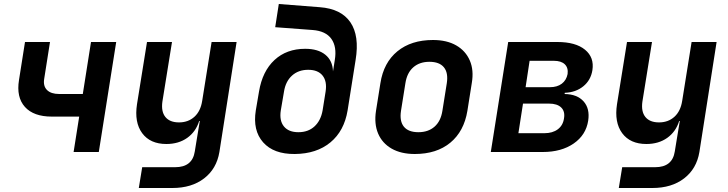

<svg xmlns="http://www.w3.org/2000/svg" viewBox="-20 -760 3640 960"><path d="M348 0 376 -177H239Q148 -177 104.5 -225.5Q61 -274 75 -360L105 -550H230L201 -366Q195 -330 215 -310Q235 -290 276 -290H394L435 -550H561L474 0Z M674 180 691 76H856Q942 76 954 -3L961 -46L979 -155H976Q959 -101 916 -70.5Q873 -40 812 -40Q731 -40 691 -94Q651 -148 665 -239L715 -550H840L792 -252Q785 -202 807 -175Q829 -148 875 -148Q921 -148 952 -176Q983 -204 991 -256L1038 -550H1163L1077 0Q1063 84 1000.5 132Q938 180 842 180Z M1454 10Q1348 11 1295.5 -48.5Q1243 -108 1259 -208L1275 -302Q1292 -404 1352.5 -460Q1413 -516 1506 -516Q1570 -516 1606.5 -486.5Q1643 -457 1645 -403L1654 -460Q1665 -526 1637 -565.5Q1609 -605 1543 -610L1356 -624L1374 -740L1579 -724Q1686 -716 1732 -648.5Q1778 -581 1758 -460L1718 -208Q1701 -105 1632 -48Q1563 9 1454 10ZM1472 -99Q1521 -99 1552.5 -128Q1584 -157 1593 -208L1608 -302Q1616 -353 1593 -382Q1570 -411 1521 -411Q1472 -411 1440 -382Q1408 -353 1400 -302L1384 -208Q1376 -157 1399.5 -128Q1423 -99 1472 -99Z M2054 10Q1985 10 1938 -17Q1891 -44 1870.5 -92.5Q1850 -141 1860 -206L1882 -344Q1898 -447 1967 -503.5Q2036 -560 2145 -560Q2214 -560 2261 -533Q2308 -506 2329 -457.5Q2350 -409 2339 -345L2317 -206Q2300 -103 2231.5 -46.5Q2163 10 2054 10ZM2072 -99Q2121 -99 2152.5 -126.5Q2184 -154 2192 -206L2214 -344Q2222 -396 2199.5 -423.5Q2177 -451 2127 -451Q2078 -451 2046.5 -423.5Q2015 -396 2007 -344L1985 -206Q1977 -154 1999.5 -126.5Q2022 -99 2072 -99Z M2434 0 2521 -550H2767Q2858 -550 2905 -511.5Q2952 -473 2942 -409Q2934 -359 2896.5 -328.5Q2859 -298 2804 -296L2803 -290Q2866 -289 2898 -253Q2930 -217 2921 -157Q2910 -85 2848.5 -42.5Q2787 0 2694 0ZM2608 -324H2729Q2766 -324 2789 -341.5Q2812 -359 2818 -390Q2822 -421 2804 -438.5Q2786 -456 2749 -456H2628ZM2572 -94H2702Q2743 -94 2769 -113.5Q2795 -133 2800 -168Q2806 -203 2786 -222.5Q2766 -242 2725 -242H2595Z M3074 180 3091 76H3256Q3342 76 3354 -3L3361 -46L3379 -155H3376Q3359 -101 3316 -70.5Q3273 -40 3212 -40Q3131 -40 3091 -94Q3051 -148 3065 -239L3115 -550H3240L3192 -252Q3185 -202 3207 -175Q3229 -148 3275 -148Q3321 -148 3352 -176Q3383 -204 3391 -256L3438 -550H3563L3477 0Q3463 84 3400.5 132Q3338 180 3242 180Z"/></svg>

Font: JetBrains Mono NL
Style: Bold Italic
Weight: 700
Italic angle: -9°
Designer: Philipp Nurullin, Konstantin Bulenkov
Foundry: JetBrains
Version: Version 2.304; ttfautohint (v1.8.4.7-5d5b)